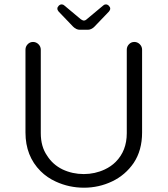

<svg xmlns="http://www.w3.org/2000/svg" viewBox="-20 -873 780 894"><path d="M351.6 -734.4H388.7Q405.3 -734.4 419.9 -749L487.3 -819.3Q493.2 -826.2 493.2 -833Q493.2 -839.8 486.8 -846.2Q480.5 -852.5 473.1 -852.5Q465.8 -852.5 460.9 -847.7L384.8 -784.2Q377.9 -777.3 370.1 -777.3Q367.2 -777.3 363.3 -779.3L356.4 -783.2L279.3 -847.7Q274.4 -852.5 267.1 -852.5Q259.8 -852.5 253.4 -846.2Q247.1 -839.8 247.1 -833Q247.1 -826.2 252.9 -819.3L320.3 -749Q335 -734.4 351.6 -734.4ZM240.2 -27.3Q301.8 1 371.1 1Q440.4 1 502 -28.3Q563.5 -57.6 602.5 -114.3Q641.6 -172.9 641.6 -255.9V-641.6Q641.6 -656.2 630.9 -667Q620.1 -677.7 605.5 -677.7Q590.8 -677.7 580.6 -667Q570.3 -656.2 570.3 -641.6V-252.9Q570.3 -170.9 518.6 -119.1Q497.1 -97.7 467.8 -84Q421.9 -62.5 370.1 -62.5Q317.4 -62.5 271.5 -84Q225.6 -106.4 199.2 -148.4Q169.9 -190.4 169.9 -252.9V-641.6Q169.9 -656.2 159.2 -667Q148.4 -677.7 133.8 -677.7Q119.1 -677.7 108.9 -667Q98.6 -656.2 98.6 -641.6V-255.9Q98.6 -146.5 168.9 -76.2Q199.2 -45.9 240.2 -27.3Z"/></svg>

Font: FakePearl
Style: ExtraLight
Weight: 300
Version: Version 1.2